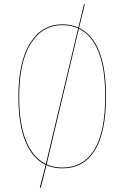

<svg xmlns="http://www.w3.org/2000/svg" viewBox="-20 -808 604 932"><path d="M363.8 -672.4Q494.6 -609.4 494.6 -339.8Q494.6 -165.5 440.4 -78.1Q386.2 9.3 282.2 9.3Q240.7 9.3 205.6 -6.3L177.7 104L173.3 102.1L201.7 -7.8Q137.7 -38.1 103.5 -121.1Q69.3 -204.1 69.3 -337.9Q69.3 -509.3 126.7 -599.6Q184.1 -689.9 282.2 -689.9Q326.2 -689.9 360.4 -674.3L387.7 -788.1L391.6 -786.6ZM73.2 -337.9Q73.2 -206.1 106.7 -124.3Q140.1 -42.5 202.6 -12.2L359.4 -670.4Q325.2 -686 282.2 -686Q186 -686 129.6 -596.7Q73.2 -507.3 73.2 -337.9ZM282.2 5.4Q384.3 5.4 437.5 -81.1Q490.7 -167.5 490.7 -339.8Q490.7 -606 362.8 -668.5L206.5 -10.3Q241.7 5.4 282.2 5.4Z"/></svg>

Font: Fira Sans Compressed Four
Style: Regular
Weight: 100
Width: 1
Designer: Carrois Corporate & Edenspiekermann AG
Foundry: Carrois Corporate GbR & Edenspiekermann AG
Version: Version 4.203;PS 004.203;hotconv 1.0.88;makeotf.lib2.5.64775